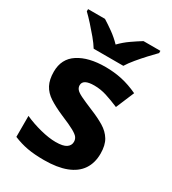

<svg xmlns="http://www.w3.org/2000/svg" viewBox="-188 -866 873 975"><g transform="rotate(30 248.5 -378.0)"><path d="M459 -162Q459 -107 433 -68.5Q407 -30 355 -10Q303 10 226 10Q169 10 128 2.5Q87 -5 46 -22V-145Q90 -125 141 -112Q192 -99 231 -99Q275 -99 293.5 -112Q312 -125 312 -146Q312 -160 304.5 -171Q297 -182 272 -196Q247 -210 194 -232Q143 -254 110 -275.5Q77 -297 61 -327.5Q45 -358 45 -404Q45 -480 104 -518Q163 -556 261 -556Q312 -556 358 -546Q404 -536 453 -513L408 -406Q368 -423 332 -434.5Q296 -446 259 -446Q226 -446 209.5 -437Q193 -428 193 -410Q193 -397 201.5 -386.5Q210 -376 234.5 -364Q259 -352 307 -332Q354 -313 388 -292.5Q422 -272 440.5 -241.5Q459 -211 459 -162ZM162 -606Q148 -629 125.5 -656Q103 -683 79.5 -709Q56 -735 37 -753V-766H136Q162 -750 192 -728.5Q222 -707 248 -680Q274 -707 305 -728.5Q336 -750 362 -766H461V-753Q443 -735 419 -709Q395 -683 372.5 -656Q350 -629 336 -606Z"/></g></svg>

Font: Noto Sans Myanmar
Style: Regular
Weight: 400
Designer: Monotype Design Team
Foundry: Monotype Imaging Inc.
Version: Version 2.107